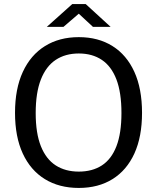

<svg xmlns="http://www.w3.org/2000/svg" viewBox="-20 -916 774 946"><path d="M368.2 10Q271.6 10 201 -33.5Q130.5 -76.9 92.2 -159.6Q54 -242.2 54 -360Q54 -478.6 92.5 -561.8Q131 -645.1 201.6 -689Q272.2 -733 368.2 -733Q464 -733 534 -689.2Q604 -645.4 641.9 -562.2Q679.8 -478.9 679.8 -360Q679.8 -242.4 642.2 -159.8Q604.5 -77.2 534.5 -33.6Q464.6 10 368.2 10ZM368.2 -70.5Q435.1 -70.5 482.1 -101.1Q529.1 -131.7 553.8 -195.7Q578.4 -259.6 578.4 -359Q578.4 -460.1 553.5 -525Q528.5 -589.8 481.5 -621.1Q434.5 -652.5 368.2 -652.5Q302 -652.5 254.5 -621Q207 -589.5 181.5 -524.5Q155.9 -459.5 155.9 -359Q155.9 -259.3 181.5 -195.5Q207 -131.7 254.5 -101.1Q302 -70.5 368.2 -70.5ZM438.1 -783.5 368.2 -848.5 292.6 -783.5H210.5L336 -895.9H402.4L525.2 -783.5Z"/></svg>

Font: Public Sans Thin
Style: Regular
Weight: 100
Designer: The Public Sans project authors (U.S. Web Design System). Libre Franklin designed by Pablo Impallari and Rodrigo Fuenzal
Version: Version 1.008